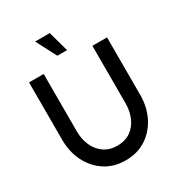

<svg xmlns="http://www.w3.org/2000/svg" viewBox="-210 -1034 1094 1181"><g transform="rotate(-30 337.0 -443.0)"><path d="M337 13Q253 13 190.8 -28Q128.5 -69 94.2 -138.2Q60 -207.5 60 -292V-700H164V-292Q164 -237 184.2 -191.2Q204.5 -145.5 243.2 -118.2Q282 -91 337 -91Q393.5 -91 432 -118.2Q470.5 -145.5 490.2 -191.2Q510 -237 510 -292V-700H614V-292Q614 -207.5 579.8 -138.2Q545.5 -69 483.2 -28Q421 13 337 13ZM218 -899H322L362 -755H293Z"/></g></svg>

Font: Urbanist SemiBold
Style: Regular
Weight: 600
Designer: Corey Hu
Foundry: Corey Hu
Version: Version 1.321; ttfautohint (v1.8.4.7-5d5b)